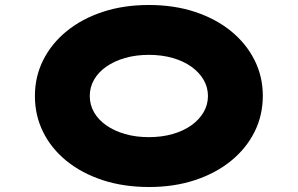

<svg xmlns="http://www.w3.org/2000/svg" viewBox="-20 -740 1194 770"><path d="M578 10Q476 10 392 -17.5Q308 -45 247 -94.5Q186 -144 153 -210.5Q120 -277 120 -355Q120 -433 153.5 -499.5Q187 -566 248 -615.5Q309 -665 392.5 -692.5Q476 -720 577 -720Q678 -720 761.5 -692.5Q845 -665 906 -615.5Q967 -566 1000.5 -499.5Q1034 -433 1034 -356Q1034 -277 1000.5 -210.5Q967 -144 906 -94.5Q845 -45 761.5 -17.5Q678 10 578 10ZM577 -190Q629 -190 672.5 -202.5Q716 -215 747.5 -237.5Q779 -260 796.5 -290Q814 -320 814 -355Q814 -390 796.5 -420Q779 -450 747.5 -472.5Q716 -495 672.5 -507.5Q629 -520 577 -520Q525 -520 481.5 -507.5Q438 -495 406 -472.5Q374 -450 357 -420Q340 -390 340 -355Q340 -320 357 -290Q374 -260 406 -237.5Q438 -215 481.5 -202.5Q525 -190 577 -190Z"/></svg>

Font: Lexend Zetta Black
Style: Regular
Weight: 900
Designer: Bonnie Shaver-Troup, Thomas Jockin
Foundry: Lexend
Version: Version 1.007